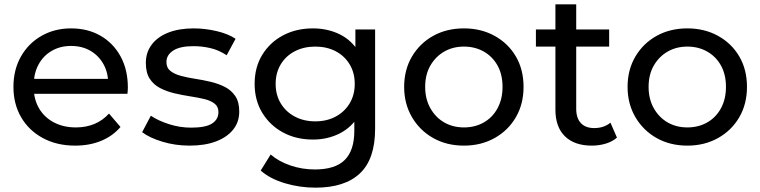

<svg xmlns="http://www.w3.org/2000/svg" viewBox="-20 -666 3509 886"><path d="M327 6Q242 6 177.5 -29Q113 -64 77.5 -125Q42 -186 42 -265Q42 -344 76.5 -405Q111 -466 171.5 -500.5Q232 -535 308 -535Q385 -535 444 -501Q503 -467 536.5 -405.5Q570 -344 570 -262Q570 -256 569.5 -248Q569 -240 568 -233H117V-302H518L479 -278Q480 -329 458 -369Q436 -409 397.5 -431.5Q359 -454 308 -454Q258 -454 219 -431.5Q180 -409 158 -368.5Q136 -328 136 -276V-260Q136 -207 160.5 -165.5Q185 -124 229 -101Q273 -78 330 -78Q377 -78 415.5 -94Q454 -110 483 -142L536 -80Q500 -38 446.5 -16Q393 6 327 6Z M855 6Q789 6 729.5 -12Q670 -30 636 -56L676 -132Q710 -109 760 -93Q810 -77 862 -77Q929 -77 958.5 -96Q988 -115 988 -149Q988 -174 970 -188Q952 -202 922.5 -209Q893 -216 857 -221.5Q821 -227 785 -235.5Q749 -244 719 -259.5Q689 -275 671 -302.5Q653 -330 653 -376Q653 -424 680 -460Q707 -496 756.5 -515.5Q806 -535 874 -535Q926 -535 979.5 -522.5Q1033 -510 1067 -487L1026 -411Q990 -435 951 -444Q912 -453 873 -453Q810 -453 779 -432.5Q748 -412 748 -380Q748 -353 766.5 -338.5Q785 -324 814.5 -316Q844 -308 880 -302.5Q916 -297 952 -288.5Q988 -280 1017.5 -265Q1047 -250 1065.5 -223Q1084 -196 1084 -151Q1084 -103 1056 -68Q1028 -33 977 -13.5Q926 6 855 6Z M1436 200Q1363 200 1294.5 179.5Q1226 159 1183 121L1229 47Q1266 79 1320 97.5Q1374 116 1433 116Q1527 116 1571 72Q1615 28 1615 -62V-174L1625 -279L1620 -385V-530H1711V-72Q1711 68 1641 134Q1571 200 1436 200ZM1424 -22Q1347 -22 1286.5 -54.5Q1226 -87 1190.5 -145Q1155 -203 1155 -279Q1155 -356 1190.5 -413.5Q1226 -471 1286.5 -503Q1347 -535 1424 -535Q1492 -535 1548 -507.5Q1604 -480 1637.5 -423Q1671 -366 1671 -279Q1671 -193 1637.5 -136Q1604 -79 1548 -50.5Q1492 -22 1424 -22ZM1435 -106Q1488 -106 1529 -128Q1570 -150 1593.5 -189Q1617 -228 1617 -279Q1617 -330 1593.5 -369Q1570 -408 1529 -429.5Q1488 -451 1435 -451Q1382 -451 1340.5 -429.5Q1299 -408 1275.5 -369Q1252 -330 1252 -279Q1252 -228 1275.5 -189Q1299 -150 1340.5 -128Q1382 -106 1435 -106Z M2121 6Q2041 6 1979 -29Q1917 -64 1881 -125.5Q1845 -187 1845 -265Q1845 -344 1881 -405Q1917 -466 1979 -500.5Q2041 -535 2121 -535Q2200 -535 2262.5 -500.5Q2325 -466 2360.5 -405.5Q2396 -345 2396 -265Q2396 -186 2360.5 -125Q2325 -64 2262.5 -29Q2200 6 2121 6ZM2121 -78Q2172 -78 2212.5 -101Q2253 -124 2276 -166.5Q2299 -209 2299 -265Q2299 -322 2276 -363.5Q2253 -405 2212.5 -428Q2172 -451 2121 -451Q2070 -451 2030 -428Q1990 -405 1966 -363.5Q1942 -322 1942 -265Q1942 -209 1966 -166.5Q1990 -124 2030 -101Q2070 -78 2121 -78Z M2711 6Q2631 6 2587 -37Q2543 -80 2543 -160V-646H2639V-164Q2639 -121 2660.5 -98Q2682 -75 2722 -75Q2767 -75 2797 -100L2827 -31Q2805 -12 2774.5 -3Q2744 6 2711 6ZM2453 -451V-530H2791V-451Z M3152 6Q3072 6 3010 -29Q2948 -64 2912 -125.5Q2876 -187 2876 -265Q2876 -344 2912 -405Q2948 -466 3010 -500.5Q3072 -535 3152 -535Q3231 -535 3293.5 -500.5Q3356 -466 3391.5 -405.5Q3427 -345 3427 -265Q3427 -186 3391.5 -125Q3356 -64 3293.5 -29Q3231 6 3152 6ZM3152 -78Q3203 -78 3243.5 -101Q3284 -124 3307 -166.5Q3330 -209 3330 -265Q3330 -322 3307 -363.5Q3284 -405 3243.5 -428Q3203 -451 3152 -451Q3101 -451 3061 -428Q3021 -405 2997 -363.5Q2973 -322 2973 -265Q2973 -209 2997 -166.5Q3021 -124 3061 -101Q3101 -78 3152 -78Z"/></svg>

Font: Montserrat Thin Medium
Style: Regular
Weight: 500
Version: Version 9.000